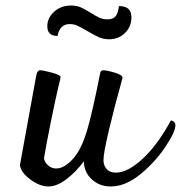

<svg xmlns="http://www.w3.org/2000/svg" viewBox="-20 -669 654 694"><path d="M614 -216Q614 -192 577 -137Q540 -82 486.5 -38.5Q433 5 380 5Q340 5 312 -20.5Q284 -46 283 -86Q256 -49 221 -22Q186 5 155 5Q124 5 90 -20Q56 -45 52 -72L111 -396Q115 -415 124 -415Q136 -415 167.5 -406.5Q199 -398 199 -390Q199 -387 190 -351Q180 -309 162.5 -222Q145 -135 139 -97Q141 -83 153.5 -71.5Q166 -60 183 -60Q212 -60 243.5 -94.5Q275 -129 296 -202Q314 -263 342 -404Q344 -415 353 -415Q366 -415 394.5 -406.5Q423 -398 423 -388Q394 -284 374 -200Q354 -116 354 -90Q354 -71 365.5 -58Q377 -45 399 -45Q441 -45 495 -94.5Q549 -144 598 -234Q614 -230 614 -216ZM297 -556Q273 -570 260 -576Q247 -582 232 -582Q196 -582 188 -539Q151 -539 151 -574Q151 -604 175.5 -626.5Q200 -649 237 -649Q258 -649 273 -642Q288 -635 309 -622Q326 -611 339.5 -605Q353 -599 369 -599Q389 -599 398 -610.5Q407 -622 410 -647Q433 -647 444 -637Q455 -627 455 -606Q455 -573 432 -550Q409 -527 374 -527Q354 -527 337.5 -534.5Q321 -542 297 -556Z"/></svg>

Font: Charmonman
Style: Bold
Weight: 700
Designer: Ekaluck Peanpanawate
Foundry: Cadson Demak Co.,Ltd.
Version: Version 1.000; ttfautohint (v1.6)